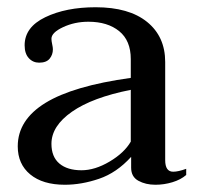

<svg xmlns="http://www.w3.org/2000/svg" viewBox="-20 -500 546 530"><path d="M29 -96Q29 -169 105.5 -216Q182 -263 341 -285V-337Q341 -388 309 -414Q277 -440 224 -440Q186 -440 154 -425Q122 -410 122 -393Q122 -387 124 -378Q126 -369 126 -364Q126 -349 117 -338Q108 -327 88 -327Q71 -327 59.5 -339.5Q48 -352 48 -375Q48 -425 105 -452.5Q162 -480 244 -480Q336 -480 386 -439.5Q436 -399 436 -329V-58Q436 -26 458 -26Q472 -26 494 -34V-17Q479 -4 456 3Q433 10 409 10Q382 10 362 -1Q342 -12 342 -37V-67Q302 -23 253.5 -6.5Q205 10 159 10Q98 10 63.5 -18.5Q29 -47 29 -96ZM341 -109V-252Q235 -231 178.5 -191.5Q122 -152 122 -103Q122 -67 144 -48.5Q166 -30 205 -30Q242 -30 282.5 -54Q323 -78 341 -109Z"/></svg>

Font: TavirajRegular
Style: Regular
Weight: 400
Designer: Katatrad Team
Foundry: CadsonDemak
Version: Version 1.001